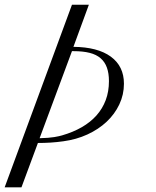

<svg xmlns="http://www.w3.org/2000/svg" viewBox="-20 -806 671 826"><path d="M0 0 289.6 -785.6H362.3L295.9 -604.5Q400.4 -603.5 456.8 -562.3Q513.2 -521 513.2 -445.8Q513.2 -398.9 493.4 -356.9Q473.6 -314.9 438.7 -282.2Q403.8 -249.5 356 -227.5Q308.1 -205.6 252.4 -198.2Q225.1 -194.3 198 -192.6Q170.9 -190.9 143.1 -190.9L72.3 0ZM150.4 -211.4Q190.9 -212.4 213.6 -216.3Q236.3 -220.2 247.1 -223.6Q294.4 -237.3 331.8 -258.8Q369.1 -280.3 395 -309.3Q420.9 -338.4 434.8 -375.2Q448.7 -412.1 448.7 -457Q448.7 -490.7 439.9 -515.1Q431.2 -539.6 412.8 -555.4Q394.5 -571.3 365.7 -578.6Q336.9 -585.9 296.9 -585.9H289.6Z"/></svg>

Font: Petit Formal Script
Style: Regular
Weight: 400
Version: Version 1.001; ttfautohint (v0.8) -G 200 -r 50